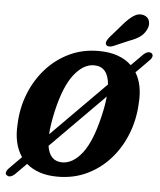

<svg xmlns="http://www.w3.org/2000/svg" viewBox="-62 -987 896 1074"><g transform="rotate(5 385.5 -450.5)"><path d="M17 27.5Q7.5 23 10.2 11Q13 -1 25.5 -13.5L92.5 -81Q43.5 -151.5 51.5 -265.5Q55 -354 86.5 -434Q118 -514 173.2 -576.2Q228.5 -638.5 303.2 -674.2Q378 -710 467.5 -710Q529.5 -710 575.8 -693.5Q622 -677 653 -646.5L717 -711Q728.5 -722.5 741.2 -726.2Q754 -730 763 -723.5Q772 -717.5 770.2 -706.5Q768.5 -695.5 756.5 -683.5L683 -609Q724.5 -541 716.5 -437Q712.5 -347.5 681.2 -267Q650 -186.5 595 -124Q540 -61.5 465.2 -25.5Q390.5 10.5 300 10.5Q242.5 10.5 198.8 -4.2Q155 -19 124 -46L64 14.5Q51 27.5 38.5 31.2Q26 35 17 27.5ZM252.5 -354Q235 -277 232 -221.5L536 -528Q527.5 -628 449 -628Q389.5 -628 337.2 -561.5Q285 -495 252.5 -354ZM318.5 -71.5Q378.5 -71.5 430.2 -137.8Q482 -204 515.5 -347.5Q530.5 -410.5 535 -460L234.5 -157Q247.5 -71.5 318.5 -71.5ZM586.5 -867Q616 -902 644 -921Q672 -940 702 -931.5Q727.5 -923.5 733.5 -899.5Q739.5 -875.5 726 -850.5Q713 -826 691.8 -810.8Q670.5 -795.5 633 -782L544.5 -744Q532 -739 520.8 -740.5Q509.5 -742 505.5 -750Q501.5 -759.5 506.8 -770Q512 -780.5 521 -792Z"/></g></svg>

Font: Fraunces 144pt S100
Style: Bold Italic
Weight: 700
Italic angle: -16°
Version: Version 1.000; ttfautohint (v1.8.3)